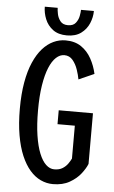

<svg xmlns="http://www.w3.org/2000/svg" viewBox="-59 -904 568 954"><g transform="rotate(5 225.0 -426.5)"><path d="M409.7 -357V-104.4Q401.1 -82.3 380.1 -55.2Q359.1 -28.1 324.7 -8.6Q290.4 11 242 11Q209.9 11 180.6 -2.7Q151.2 -16.4 126.8 -44.4Q102.4 -72.5 84.1 -115.2Q65.9 -157.9 55.8 -216Q45.7 -274.1 45.7 -348Q45.7 -421.9 56 -479.9Q66.2 -537.9 84.9 -580.4Q103.5 -623 128.2 -650.8Q153 -678.6 182.2 -692.3Q211.4 -706 243 -706Q289.4 -706 321.1 -684.4Q352.8 -662.7 372 -627.6Q391.3 -592.5 400.1 -552.4L323.1 -518.3Q319.4 -539.6 310.4 -566.3Q301.4 -593.1 285.1 -612.7Q268.8 -632.3 243 -632.3Q221.4 -632.3 202.1 -614.6Q182.8 -597 168.1 -561.6Q153.4 -526.1 144.9 -472.8Q136.4 -419.4 136.4 -348Q136.4 -276.6 144.6 -223.1Q152.8 -169.6 167.2 -134.1Q181.6 -98.5 200.8 -80.6Q219.9 -62.7 242 -62.7Q267.3 -62.7 283.6 -73.1Q299.9 -83.4 309.9 -97.8Q319.8 -112.1 325.3 -123.7V-287.7H238.9V-357ZM370 -863.7Q370 -832.7 357.1 -802.1Q344.2 -771.4 317 -751.3Q289.8 -731.1 246.6 -731.1Q203.4 -731.1 176.6 -751.3Q149.9 -771.4 137.5 -802.1Q125.1 -832.7 125.1 -863.7H189.4Q189.4 -852.5 193.3 -833Q197.1 -813.6 209.5 -797.9Q221.9 -782.1 247.6 -782.1Q273.8 -782.1 286.1 -797.9Q298.5 -813.6 302.1 -833Q305.7 -852.5 305.7 -863.7Z"/></g></svg>

Font: League Mono Thin Condensed
Style: Regular
Weight: 100
Width: 1
Designer: Tyler Finck
Foundry: The League of Moveable Type / Tyler Finck
Version: Version 2.300;RELEASE